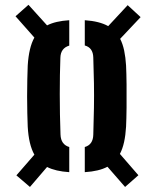

<svg xmlns="http://www.w3.org/2000/svg" viewBox="-20 -782 634 779"><path d="M101.5 -23.5 46.5 -70.5 119.5 -154.5Q96.5 -195 92.5 -268Q91.5 -290 90.8 -322.5Q90 -355 90 -391Q90 -427 90.8 -460Q91.5 -493 92.5 -516Q97 -589.5 119.5 -629.5L43 -716L95.5 -762.5L171 -679Q205 -696.5 261 -700V-597Q226 -586.5 225 -548Q222.5 -482 222.5 -400Q222.5 -318 225.5 -236Q227 -195.5 261 -185.5V-83.5Q205.5 -87 171 -104.5ZM324 -83.5V-185.5Q357.5 -195 358.5 -235.5Q360.5 -295 361.2 -345Q362 -395 361.2 -443.8Q360.5 -492.5 358.5 -548.5Q357.5 -588.5 324 -597.5V-700Q383.5 -696 419 -676L498 -761L550.5 -712.5L467.5 -624.5Q478 -604 483.8 -576.8Q489.5 -549.5 491.5 -516Q493 -485.5 493.5 -438.8Q494 -392 493.5 -345.5Q493 -299 491.5 -268Q489.5 -233.5 483.5 -206Q477.5 -178.5 466.5 -157.5L541.5 -71L487.5 -23.5L416 -105.5Q381.5 -87 324 -83.5Z"/></svg>

Font: Big Shoulders Stencil Text ExtraBold
Style: Regular
Weight: 800
Designer: Patric King
Foundry: XO Type Co
Version: Version 1.000